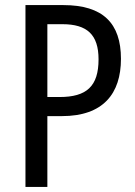

<svg xmlns="http://www.w3.org/2000/svg" viewBox="-20 -734 532 754"><path d="M229 -714H80V0H166V-278H223C385 -278 455 -366 455 -503C455 -643 384 -714 229 -714ZM225 -639C322 -639 367 -598 367 -501C367 -395 320 -353 214 -353H166V-639Z"/></svg>

Font: Noto Sans Gurmukhi UI Condensed
Style: Regular
Weight: 400
Width: 3
Designer: Jelle Bosma - Monotype Design Team
Foundry: Monotype Imaging Inc.
Version: Version 2.004